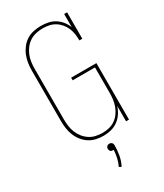

<svg xmlns="http://www.w3.org/2000/svg" viewBox="-235 -831 970 1139"><g transform="rotate(-30 250.0 -261.0)"><path d="M246 8Q220 8 195 2.5Q170 -3 148.5 -17Q127 -31 111 -51.5Q95 -72 85.5 -95.5Q76 -119 72.5 -144.5Q69 -170 69 -195V-540Q69 -566 73 -591.5Q77 -617 86.5 -640.5Q96 -664 112 -684.5Q128 -705 149.5 -718.5Q171 -732 196.5 -737.5Q222 -743 248 -743Q272 -743 296.5 -738Q321 -733 342 -720Q363 -707 378.5 -687.5Q394 -668 403 -645V-735H423V-554H403Q403 -576 400 -597.5Q397 -619 388.5 -639Q380 -659 366 -676Q352 -693 333.5 -704.5Q315 -716 293.5 -720.5Q272 -725 250 -725Q227 -725 204 -720Q181 -715 161.5 -702.5Q142 -690 127.5 -671.5Q113 -653 104 -631Q95 -609 92 -586Q89 -563 89 -540V-195Q89 -172 92 -149Q95 -126 103.5 -104.5Q112 -83 126.5 -64.5Q141 -46 160.5 -33Q180 -20 203 -15Q226 -10 249 -10Q272 -10 294.5 -15.5Q317 -21 335.5 -34Q354 -47 367.5 -65.5Q381 -84 389 -105.5Q397 -127 400 -149.5Q403 -172 403 -195V-369H250V-387H423V0H403V-105Q395 -80 380.5 -58Q366 -36 344.5 -20.5Q323 -5 297.5 1.5Q272 8 246 8ZM245 221 230 213Q242 189 247.5 163Q253 137 255 110Q253 110 252 110Q251 110 250 110Q245 110 241 109Q237 108 233.5 104.5Q230 101 228.5 96.5Q227 92 227 88Q227 83 228.5 79Q230 75 233.5 71.5Q237 68 241 66.5Q245 65 250 65Q255 65 259 66.5Q263 68 266.5 71.5Q270 75 271.5 79Q273 83 273 88Q273 122 267 156Q261 190 245 221Z"/></g></svg>

Font: Iosevka Slab Thin
Style: Regular
Weight: 100
Monospace: yes
Designer: Belleve Invis
Foundry: Belleve Invis
Version: Version 11.1.0; ttfautohint (v1.8.3)